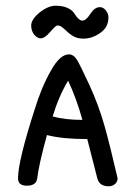

<svg xmlns="http://www.w3.org/2000/svg" viewBox="-20 -651 480 671"><path d="M174 -631Q148 -631 118 -607Q89 -583 89 -562Q89 -543 99.5 -530Q110 -517 123 -517Q136 -517 155 -539Q175 -562 180 -562Q188 -562 194 -558Q200 -554 210 -545Q223 -532 237 -524Q251 -516 272 -516Q301 -516 329 -535Q359 -555 359 -590Q359 -603 350 -614.5Q341 -626 329 -626Q311 -626 296 -603Q281 -579 268 -579Q255 -579 239 -605Q232 -616 215.5 -623.5Q199 -631 174 -631ZM144 -179Q198 -165 285 -165L320 -28Q327 0 360 0Q373 0 382 -8Q391 -16 391 -28Q364 -145 345 -212Q325 -283 292 -355Q259 -426 249 -442Q237 -461 221 -461Q190 -461 159 -406Q125 -347 101 -268Q43 -88 43 -28Q43 -2 74 -2Q106 -2 110 -27Q115 -73 144 -179ZM268 -232Q208 -232 164 -244Q185 -314 218 -369Q247 -308 268 -232Z"/></svg>

Font: Patrick Hand SC
Style: Regular
Weight: 400
Designer: Patrick Wagesreiter
Foundry: Patrick Wagesreiter
Version: Version 2.001; ttfautohint (v1.8.2)